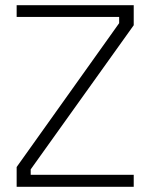

<svg xmlns="http://www.w3.org/2000/svg" viewBox="-20 -717 578 738"><path d="M44 -75 438 -628V-652H44V-697H494V-620L98 -66V-45H494V1H44Z"/></svg>

Font: Cairo Light
Style: Regular
Weight: 300
Designer: Mohamed Gaber, the designers of Titillium
Foundry: Kief Type Foundry
Version: Version 2.009; ttfautohint (v1.5.33-1714) -l 8 -r 50 -G 200 